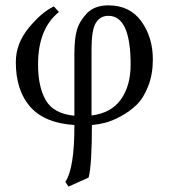

<svg xmlns="http://www.w3.org/2000/svg" viewBox="-20 -459 630 717"><path d="M467.8 -217.8Q467.8 -399.9 384.8 -399.9Q354 -399.9 337.9 -373.5Q321.8 -347.2 321.8 -275.9V-27.8Q395 -36.6 431.4 -87.6Q467.8 -138.7 467.8 -217.8ZM323.2 7.8Q323.2 157.7 311 204.1L235.8 237.8L224.1 220.2Q258.3 168.5 257.8 7.8Q147 1 93 -60.1Q39.1 -121.1 39.1 -227.1Q39.1 -295.9 86.9 -354.5Q134.8 -413.1 181.2 -435.1L200.2 -414.1Q122.1 -352.1 122.1 -217.8Q122.1 -134.8 151.1 -84.5Q180.2 -34.2 257.8 -26.9V-259.8Q257.8 -315.9 267.8 -348.9Q277.8 -381.8 306.2 -411.1Q335 -439 384.8 -439Q464.8 -439 507.8 -379.4Q550.8 -319.8 550.8 -236.8Q550.8 -181.6 533.4 -137.2Q516.1 -92.8 490.5 -67.9Q464.8 -43 431.4 -24.9Q397.9 -6.8 372.6 -0.5Q347.2 5.9 323.2 7.8Z"/></svg>

Font: Biolilbert
Style: Regular
Weight: 400
Designer: Philipp H. Poll
Foundry: Philipp H. Poll
Version: Version 1.1.0